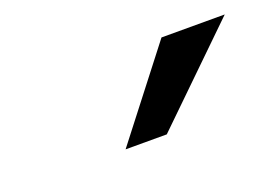

<svg xmlns="http://www.w3.org/2000/svg" viewBox="-43 -839 523 368"><g transform="rotate(-20 218.5 -655.0)"><path d="M164 -566 302 -744H431L248 -566Z"/></g></svg>

Font: REM
Style: Italic
Weight: 400
Italic angle: -11°
Designer: Octavio Pardo
Foundry: Ashler Design
Version: Version 1.005;gftools[0.9.28]